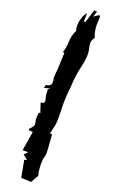

<svg xmlns="http://www.w3.org/2000/svg" viewBox="-64 -903 666 1072"><g transform="rotate(5 269.5 -367.5)"><path d="M151.9 125 95.2 106.9 103 5.9Q107.4 4.4 118.7 3.4Q107.9 -9.8 97.2 -23.9Q104 -28.3 111.8 -32.7L121.1 -38.6Q108.9 -41.5 89.4 -47.9L137.2 -153.8L114.3 -161.6Q114.3 -169.9 114.7 -169.9Q130.4 -178.7 137.2 -184.1Q144 -189.5 145.8 -197Q147.5 -204.6 147.9 -219Q148.4 -233.4 156.7 -252Q159.7 -258.3 162.1 -265.1Q167 -262.7 169.9 -261.7L166.5 -322.3Q173.8 -320.3 178.7 -320.3Q192.4 -320.3 192.4 -338.4L191.9 -349.6Q191.9 -366.2 196.8 -382.8L199.7 -398.9L214.4 -405.3L178.2 -403.8L186.5 -421.9Q193.4 -420.9 198.7 -420.9Q225.6 -420.9 226.6 -455.6Q227.5 -465.8 230 -474.1Q248 -521 262.2 -569.8L274.9 -610.8L265.1 -611.8Q282.7 -637.2 291.5 -667.5Q306.2 -714.4 330.1 -737.8Q328.6 -741.7 328.6 -747.1Q328.6 -755.9 333.5 -772.7Q338.4 -789.6 351.3 -809.8Q364.3 -830.1 381.8 -840.8L367.7 -793.9L375.5 -789.6L419.9 -859.9Q421.9 -859.4 426.5 -857.7Q431.2 -856 436.5 -854.5L416.5 -824.7L438.5 -832.5L450.7 -836.4Q451.7 -834 453.4 -831.3Q455.1 -828.6 455.1 -826.7Q455.1 -825.7 448.2 -804.7Q434.1 -769.5 434.1 -730.5Q434.1 -717.3 435.1 -715.3Q437 -708.5 437 -708H437.5L437 -707.5Q418.9 -695.3 414.3 -678.7Q409.7 -662.1 409.7 -643.6Q409.7 -601.6 372.6 -535.2Q347.7 -489.7 326.7 -424.3Q318.4 -399.9 309.1 -376.5Q293.5 -332 283.7 -286.1Q276.4 -253.9 267.1 -222.7Q259.3 -199.7 245.6 -177.2L233.4 -155.3L245.6 -149.4L239.7 -118.7Q232.9 -80.6 224.1 -42Q220.7 -31.2 214.6 -21.5Q208.5 -11.7 205.1 -2Q189.5 42 188.5 87.9Q161.6 114.7 151.9 125Z"/></g></svg>

Font: Unutterable
Style: Regular
Weight: 400
Designer: GGBotNet
Foundry: f0n7.com
Version: 1.00